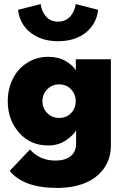

<svg xmlns="http://www.w3.org/2000/svg" viewBox="-20 -701 605 941"><path d="M461 -653Q453 -583.5 400.2 -541.2Q347.5 -499 265 -499Q183.5 -499 130 -540.8Q76.5 -582.5 68.5 -653L179.5 -681Q182.5 -648 204.5 -621.5Q226.5 -595 265 -595Q285 -595 301.2 -603Q317.5 -611 327.5 -624.2Q337.5 -637.5 343.5 -652Q349.5 -666.5 351 -681ZM260.5 220Q95.5 220 27.5 136.5L127 31.5Q174.5 86 252.5 86Q298.5 86 325.8 64.8Q353 43.5 353 1.5V-62.5Q341.5 -40 304.2 -14Q267 12 216.5 12Q128 12 73 -51.2Q18 -114.5 18 -205Q18 -263.5 41.8 -312.8Q65.5 -362 111.5 -392.2Q157.5 -422.5 216.5 -422.5Q266.5 -422.5 301.8 -401.8Q337 -381 351.5 -356.5V-410.5H523.5V11Q523.5 78 488.2 126Q453 174 394.2 197Q335.5 220 260.5 220ZM270 -123Q305.5 -123 328.2 -146.5Q351 -170 351 -205Q351 -239.5 328 -263.5Q305 -287.5 270 -287.5Q235.5 -287.5 211.8 -263.5Q188 -239.5 188 -205Q188 -170.5 211.5 -146.8Q235 -123 270 -123Z"/></svg>

Font: League Spartan ExtraBold
Style: Regular
Weight: 800
Foundry: The League of Moveable Type
Version: Version 2.002